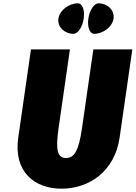

<svg xmlns="http://www.w3.org/2000/svg" viewBox="-20 -1123 818 1158"><path d="M449.7 -1103C396.8 -1103 339.6 -1062 332.3 -1011C324.9 -960 370.3 -919 423.2 -919C450.1 -919 477.6 -960 484.9 -1011C492.3 -1062 476.6 -1103 449.7 -1103ZM574.7 -1103C547.8 -1103 520.2 -1062 512.9 -1011C505.5 -960 521.3 -919 548.2 -919C600.3 -919 657.5 -960 664.9 -1011C672.2 -1062 626.9 -1103 574.7 -1103ZM543 -825 474.3 -348C454.4 -210 426.5 -170 378 -170C329.5 -170 313.1 -210 333 -348L401.7 -825H166.7L90.1 -293C60.7 -89 185.7 15 351.3 15C517 15 672 -89 701.4 -293L778 -825Z"/></svg>

Font: Blink
Style: WideObl
Weight: 400
Designer: Mew Too
Foundry: Cannot Into Space Fonts
Version: Version 001.000